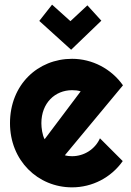

<svg xmlns="http://www.w3.org/2000/svg" viewBox="-20 -796 565 826"><path d="M509 -429C459 -500 377 -543 290 -543C143 -543 23 -432 23 -266C23 -105 143 10 290 10C377 10 458 -32 508 -103L410 -201C389 -154 342 -124 290 -124C280 -124 269 -125 259 -128ZM172 -197C162 -215 158 -246 158 -266C158 -353 217 -408 290 -408C303 -408 315 -407 327 -403ZM416 -707 356 -773 283 -705 204 -776 149 -706 286 -582Z"/></svg>

Font: Righteous
Style: Regular
Weight: 400
Designer: Astigmatic (AOETI)
Foundry: Astigmatic (AOETI)
Version: Version 1.000